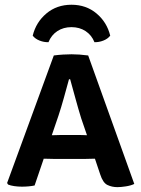

<svg xmlns="http://www.w3.org/2000/svg" viewBox="-20 -782 596 810"><path d="M209 -111.5Q202 -111.5 188.5 -112Q175 -112.5 164.5 -112.5L126 0.5Q114.5 3 100.8 4.2Q87 5.5 72.5 5.5Q56 5.5 40.2 3.2Q24.5 1 14 -3.5L10 -10L207 -548Q225.5 -550.5 245.8 -551.8Q266 -553 282 -553Q297 -553 315.2 -551.8Q333.5 -550.5 352 -548L546.5 -6Q532 1 511.2 4.2Q490.5 7.5 475.5 7.5Q452 7.5 433 -1.8Q414 -11 402.5 -47L380.5 -112.5Q370.5 -112.5 357.5 -112Q344.5 -111.5 337.5 -111.5ZM227 -295 198.5 -211.5Q208 -211.5 219.2 -212Q230.5 -212.5 237 -212.5H312.5Q319 -212.5 328.8 -212.2Q338.5 -212 347 -211.5L322.5 -283Q311.5 -318.5 298.8 -364.8Q286 -411 276 -447.5H271Q261.5 -412.5 249.5 -369.5Q237.5 -326.5 227 -295ZM445 -631.5Q434.5 -618 416 -610.8Q397.5 -603.5 378.5 -604Q366.5 -634 341 -650.8Q315.5 -667.5 281.5 -667.5Q247.5 -667.5 222 -650.8Q196.5 -634 184.5 -604Q165.5 -603.5 147 -610.8Q128.5 -618 118 -631.5Q132 -688.5 175.8 -725.2Q219.5 -762 281.5 -762Q343.5 -762 387.2 -725.2Q431 -688.5 445 -631.5Z"/></svg>

Font: Signika Negative SC SemiBold
Style: Regular
Weight: 600
Designer: Anna Giedryś
Foundry: Anna Giedryś
Version: Version 2.000; ttfautohint (v1.8.3) -l 8 -r 50 -G 200 -x 9 -